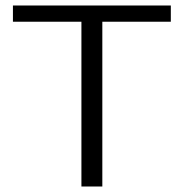

<svg xmlns="http://www.w3.org/2000/svg" viewBox="-20 -678 668 698"><path d="M276 -599H27V-658H601V-599H352V0H276Z"/></svg>

Font: LXGW Bright TC
Style: Regular
Weight: 400
Designer: Christian Thalmann (Catharsis Fonts)
Foundry: LXGW / Christian Thalmann (Catharsis Fonts) / Fontworks Inc.
Version: Version 5.501